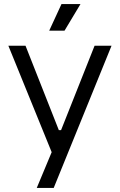

<svg xmlns="http://www.w3.org/2000/svg" viewBox="-20 -720 588 940"><path d="M374 -700H281L221 -570H296ZM443 -496 279 -83H268L105 -496H21L233 25L160 200H243L526 -496Z"/></svg>

Font: Space Text
Style: Regular
Weight: 400
Designer: Florian Karsten (Space Text), Colophon Foundry (Space Mono)
Foundry: Florian Karsten
Version: Version 1.003;PS 001.003;hotconv 1.0.88;makeotf.lib2.5.64775